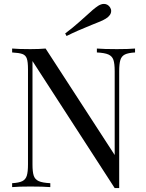

<svg xmlns="http://www.w3.org/2000/svg" viewBox="-20 -956 746 981"><path d="M670 -688Q635 -686 618 -677.5Q601 -669 595 -649.5Q589 -630 589 -592V5H566L146 -644V-116Q146 -77 152.5 -58Q159 -39 178 -30.5Q197 -22 237 -20V0Q201 -3 135 -3Q75 -3 42 0V-20Q77 -22 94 -30.5Q111 -39 117 -58.5Q123 -78 123 -116V-602Q123 -640 117 -657Q111 -674 94.5 -680Q78 -686 42 -688V-708Q75 -705 135 -705Q180 -705 213 -708L566 -164V-592Q566 -631 559.5 -650Q553 -669 534 -677.5Q515 -686 475 -688V-708Q511 -705 577 -705Q637 -705 670 -708ZM511 -936Q530 -936 542 -919Q548 -910 548 -900Q548 -878 521 -861Q500 -848 449 -829Q374 -799 320 -772L313 -785Q354 -816 383.5 -842.5Q413 -869 420 -875Q457 -910 481 -926Q497 -936 511 -936Z"/></svg>

Font: Playfair Display SC
Style: Regular
Weight: 400
Designer: Claus Eggers Sørensen
Foundry: Claus Eggers Sørensen
Version: Version 1.200; ttfautohint (v1.6)